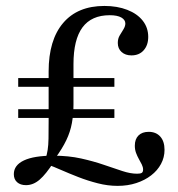

<svg xmlns="http://www.w3.org/2000/svg" viewBox="-20 -602 591 636"><path d="M130.6 -75Q135.5 -90.3 137.9 -105.6Q140.3 -121 140.7 -143.1Q141.1 -165.3 141.1 -200V-365.3Q141.1 -469.4 189.1 -525.8Q237.1 -582.3 325.8 -582.3Q368.5 -582.3 401.6 -569.4Q434.7 -556.5 452.8 -533.5Q471 -510.5 471 -479.8Q471 -452.4 456 -435.5Q441.1 -418.5 415.3 -418.5Q395.2 -418.5 382.7 -429.8Q370.2 -441.1 370.2 -459.7Q370.2 -474.2 376.6 -484.7Q383.1 -495.2 389.1 -505.2Q395.2 -515.3 395.2 -524.2Q395.2 -536.3 381.9 -544Q368.5 -551.6 343.5 -551.6Q283.1 -551.6 253.2 -511.3Q223.4 -471 223.4 -389.5V-255.6Q223.4 -222.6 218.1 -194Q212.9 -165.3 199.6 -137.5Q186.3 -109.7 162.1 -76.6ZM66.1 11.3Q47.6 11.3 36.7 1.6Q25.8 -8.1 25.8 -25Q25.8 -54.8 59.3 -70.6Q92.7 -86.3 156.5 -86.3Q207.3 -86.3 248.8 -77Q290.3 -67.7 324.2 -56Q358.1 -44.4 385.1 -35.5Q412.1 -26.6 433.9 -26.6Q445.2 -26.6 449.6 -29.4Q454 -32.3 454 -40.3Q454 -48.4 449.6 -57.3Q445.2 -66.1 439.9 -75.4Q434.7 -84.7 430.6 -95.6Q426.6 -106.5 426.6 -119.4Q426.6 -141.1 438.7 -153.2Q450.8 -165.3 472.6 -165.3Q496.8 -165.3 510.9 -149.6Q525 -133.9 525 -105.6Q525 -80.6 513.3 -58.9Q501.6 -37.1 480.6 -21Q459.7 -4.8 431.5 4.4Q403.2 13.7 369.4 13.7Q337.1 13.7 304 5.2Q271 -3.2 239.9 -15.3Q208.9 -27.4 183.1 -38.7Q157.3 -50 139.5 -56.5L158.1 -65.3Q132.3 -25 111.3 -6.9Q90.3 11.3 66.1 11.3ZM40.3 -211.3V-240.3H358.9V-211.3ZM40.3 -314.5V-343.5H358.9V-314.5Z"/></svg>

Font: Playfair 5pt SemiExpanded Light
Style: Regular
Weight: 400
Version: Version 2.203